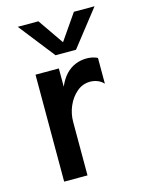

<svg xmlns="http://www.w3.org/2000/svg" viewBox="-101 -703 567 763"><g transform="rotate(-15 182.0 -321.0)"><path d="M67 0V-440H163V-365Q176 -395 193.5 -413.5Q211 -432 233 -441Q255 -450 280 -450Q291 -450 303 -447.5Q315 -445 324 -440V-334Q313 -346 298.5 -351.5Q284 -357 269 -357Q238 -357 214 -336.5Q190 -316 176.5 -285Q163 -254 163 -220V0ZM164 -494 48 -642H133L220 -516H192L279 -642H364L248 -494Z"/></g></svg>

Font: Teachers Medium
Style: Regular
Weight: 500
Designer: Alfredo Marco Pradil, Chank Diesel
Version: Version 1.001